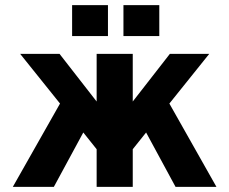

<svg xmlns="http://www.w3.org/2000/svg" viewBox="-20 -725 890 745"><path d="M355 0V-146L303.2 -210.9L189 0H29.8L212.9 -323.2L58.1 -516.1H210.9L355 -331.1V-516.1H495.1V-331.1L639.2 -516.1H792L637.2 -323.2L819.8 0H661.1L546.9 -210.9L495.1 -146V0ZM398.9 -585H259.8V-705.1H398.9ZM598.1 -585H459V-705.1H598.1Z"/></svg>

Font: LT Superior
Style: Bold
Weight: 400
Designer: Daniel Lyons
Foundry: LyonsType
Version: Version 1.000